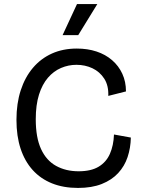

<svg xmlns="http://www.w3.org/2000/svg" viewBox="-20 -912 704 945"><path d="M364 13Q292 13 236 -9.5Q180 -32 141 -75Q102 -118 81.5 -180Q61 -242 61 -322Q61 -403 82 -467.5Q103 -532 142 -578Q181 -624 235.5 -648.5Q290 -673 358 -673Q411 -673 455 -658.5Q499 -644 531.5 -616Q564 -588 582 -549Q600 -510 600 -462L513 -440Q515 -491 493 -525Q471 -559 435 -576Q399 -593 356 -593Q317 -593 280.5 -577.5Q244 -562 216 -529.5Q188 -497 172 -446.5Q156 -396 156 -325Q156 -235 182 -178.5Q208 -122 256 -95.5Q304 -69 367 -69Q428 -69 465.5 -91.5Q503 -114 521 -155Q539 -196 541 -250L624 -235Q623 -184 608 -139Q593 -94 561.5 -60Q530 -26 481 -6.5Q432 13 364 13ZM365 -739H288L359 -892H459Z"/></svg>

Font: Bricolage Grotesque 18pt
Style: Regular
Weight: 400
Version: Version 1.001;gftools[0.9.33.dev8+g029e19f]